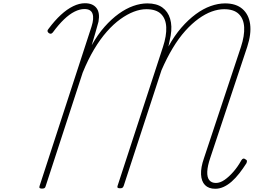

<svg xmlns="http://www.w3.org/2000/svg" viewBox="-20 -1151 1621 1189"><path d="M1313 18Q1272 18 1249.5 -5Q1227 -28 1225 -71Q1223 -114 1243 -171L1472 -860Q1495 -930 1492 -982.5Q1489 -1035 1458.5 -1064.5Q1428 -1094 1368 -1094Q1331 -1094 1291 -1079.5Q1251 -1065 1209.5 -1035Q1168 -1005 1127.5 -960Q1087 -915 1050 -853.5Q1013 -792 980 -716L746 0Q743 8 738.5 11.5Q734 15 723 15Q713 15 709 11.5Q705 8 708 0L989 -860Q1012 -930 1009.5 -982.5Q1007 -1035 977 -1064.5Q947 -1094 886 -1094Q849 -1094 808.5 -1078.5Q768 -1063 725.5 -1032.5Q683 -1002 641.5 -955Q600 -908 562.5 -845Q525 -782 492 -701L263 1Q261 10 256 13.5Q251 17 240 17Q230 17 226 13.5Q222 10 225 1L547 -987Q563 -1037 553 -1066Q543 -1095 503 -1095Q474 -1095 442 -1079Q410 -1063 376.5 -1031Q343 -999 307 -950Q300 -942 294 -942Q288 -942 281 -947Q274 -954 274 -959.5Q274 -965 281 -973Q319 -1024 357 -1059Q395 -1094 433 -1112.5Q471 -1131 506 -1131Q554 -1131 577 -1102Q600 -1073 590 -1017Q581 -982 570 -945.5Q559 -909 548 -871Q585 -937 627.5 -985Q670 -1033 715 -1065.5Q760 -1098 805 -1114Q850 -1130 893 -1130Q950 -1130 985 -1105Q1020 -1080 1033.5 -1035Q1047 -990 1037 -930Q1034 -914 1030 -897Q1026 -880 1023 -863Q1060 -930 1103 -979.5Q1146 -1029 1192 -1063Q1238 -1097 1284.5 -1113.5Q1331 -1130 1374 -1130Q1442 -1130 1481.5 -1095.5Q1521 -1061 1529 -1001Q1537 -941 1511 -861L1282 -173Q1265 -123 1263.5 -88Q1262 -53 1276 -35.5Q1290 -18 1317 -18Q1343 -18 1370.5 -37Q1398 -56 1425.5 -87.5Q1453 -119 1475 -159Q1481 -168 1487 -169Q1493 -170 1499 -165Q1508 -161 1509 -155Q1510 -149 1506 -140Q1485 -107 1462 -77.5Q1439 -48 1414.5 -26.5Q1390 -5 1364.5 6.5Q1339 18 1313 18Z"/></svg>

Font: Playwrite CU Thin
Style: Regular
Weight: 250
Designer: Veronika Burian, José Scaglione
Foundry: TypeTogether
Version: Version 1.002